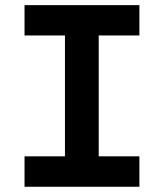

<svg xmlns="http://www.w3.org/2000/svg" viewBox="-20 -713 626 733"><path d="M228 0V-693.4H356.9V0ZM73.7 0V-116.2H512.2V0ZM73.7 -577.6V-693.4H512.2V-577.6Z"/></svg>

Font: Cascadia Code PL
Style: Regular
Weight: 400
Monospace: yes
Designer: Aaron Bell
Foundry: Saja Typeworks
Version: Version 2102.003